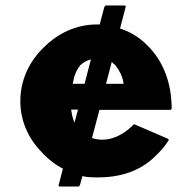

<svg xmlns="http://www.w3.org/2000/svg" viewBox="-20 -624 699 699"><path d="M320 -120 315 -122 342 -224H601L605 -228C605 -324 573 -400 523 -452L516 -459C489 -487 456 -507 421 -519L417 -520L438 -601L435 -604H364L360 -599L343 -535H333C258 -535 191 -503 140 -452L139 -451L132 -444C84 -395 54 -329 54 -256C54 -184 83 -120 131 -71L139 -62C159 -42 181 -25 205 -12L209 -10L193 52L196 55H267L271 50L280 17L284 18C297 21 317 22 333 22C418 22 490 0 547 -57L548 -58L555 -65C569 -79 583 -95 595 -115L591 -119L468 -172C418 -121 365 -107 320 -120ZM387 -399 392 -393C392 -393 397 -390 400 -387V-386C413 -370 425 -349 429 -325L430 -319H366ZM245 -319 246 -325C249 -346 258 -369 272 -386V-387H273C281 -395 292 -401 302 -405L311 -408L288 -319ZM251 -177 246 -192C244 -198 241 -210 240 -219L239 -225H264Z"/></svg>

Font: Hussar Woodtype
Style: Bd
Weight: 900
Foundry: Cannot Into Space Fonts
Version: Version 1.07